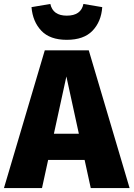

<svg xmlns="http://www.w3.org/2000/svg" viewBox="-39 -949 674 969"><path d="M615 0H419L388 -142H204L173 0H-19L187 -695H409ZM359 -274 296 -563 233 -274ZM298 -748Q213 -748 169.5 -794Q126 -840 120 -913L215 -929Q228 -870 298 -870Q370 -870 382 -929L477 -913Q472 -840 428 -794Q384 -748 298 -748Z"/></svg>

Font: Trujillo ExtraBold
Style: Regular
Weight: 800
Designer: Fira Sans original fonts by bBox Type GmbH, Carrois Corporate GbR, & Edenspiekermann AG / Changes by Cristiano Sobral
Foundry: Fira Sans original fonts by bBox Type GmbH, Carrois Corporate GbR, & Edenspiekermann AG / Changes by Cristiano Sobral
Version: Version 4.301;July 28, 2020;FontCreator 13.0.0.2655 64-bit